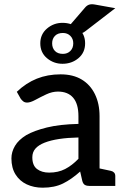

<svg xmlns="http://www.w3.org/2000/svg" viewBox="-20 -863 569 891"><path d="M178 8Q137 8 104 -7.5Q71 -23 52 -53.5Q33 -84 33 -128Q33 -158 49.5 -186Q66 -214 102 -236Q139 -257 198 -271.5Q257 -286 344 -288V-324Q344 -381 319.5 -409.5Q295 -438 249 -438Q222 -438 194.5 -425Q167 -412 144 -399.5Q121 -387 106 -387Q95 -387 88 -392.5Q81 -398 76 -405L58 -437Q101 -478 151 -498Q201 -518 261 -518Q319 -518 359 -494Q399 -470 420.5 -426Q442 -382 442 -324V0H397Q383 0 374.5 -4.5Q366 -9 362 -23L352 -67Q312 -31 272.5 -11.5Q233 8 178 8ZM208 -62Q250 -62 282 -78.5Q314 -95 344 -126V-225Q294 -224 254.5 -218Q215 -212 187 -201Q159 -190 144.5 -173.5Q130 -157 130 -133Q130 -95 152 -78.5Q174 -62 208 -62ZM413 0 425 -85 495 -70Q504 -68 509.5 -62Q515 -56 515 -46V0ZM270 -567Q229 -567 198 -593Q167 -619 167 -662Q167 -704 198 -730.5Q229 -757 270 -757Q313 -757 344 -731Q375 -705 375 -662Q375 -619 344 -593Q313 -567 270 -567ZM272 -613Q293 -613 306.5 -626.5Q320 -640 320 -662Q320 -683 306.5 -696.5Q293 -710 272 -710Q248 -710 235 -696.5Q222 -683 222 -662Q222 -640 235 -626.5Q248 -613 272 -613ZM281 -719 374 -827Q382 -837 392.5 -841Q403 -845 420 -842L515 -825L376 -718Q367 -711 359.5 -709Q352 -707 340 -709Z"/></svg>

Font: Aleo Medium
Style: Regular
Weight: 500
Designer: Alessio Laiso
Foundry: Alessio Laiso
Version: Version 2.001;gftools[0.9.29]